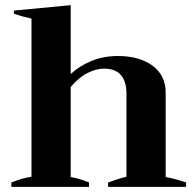

<svg xmlns="http://www.w3.org/2000/svg" viewBox="-20 -724 761 744"><path d="M701 -17V0H399V-17Q445 -34 470 -39V-360Q470 -458 383 -458Q353 -458 319 -441Q285 -424 254 -387V-38Q285 -33 325 -17V0H24V-17Q70 -35 102 -39V-652Q61 -661 34 -671V-683L254 -704V-437Q288 -469 335 -488Q382 -507 437 -507Q520 -507 571 -469.5Q622 -432 622 -365V-38Q657 -32 701 -17Z"/></svg>

Font: Trirong Bold
Style: Regular
Weight: 700
Designer: Katatrad Team
Foundry: CadsonDemak
Version: Version 1.000